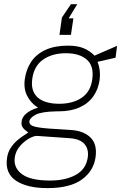

<svg xmlns="http://www.w3.org/2000/svg" viewBox="-20 -748 614 938"><path d="M211.5 171Q114 171 59.2 135.5Q4.5 100 14 26Q18 -3.5 32 -25Q46 -46.5 63.8 -61.8Q81.5 -77 96.8 -86.5Q112 -96 118 -101Q110 -107 101.8 -113.5Q93.5 -120 88.5 -129.8Q83.5 -139.5 85.5 -155Q88 -176 108.5 -193.5Q129 -211 165.5 -222Q131 -244 113 -279Q95 -314 101 -360Q107.5 -409.5 132.8 -446.8Q158 -484 202.8 -504.5Q247.5 -525 312.5 -525Q357 -525 387.2 -513Q417.5 -501 442 -476Q447 -478.5 462.5 -485.2Q478 -492 497 -500.2Q516 -508.5 531.8 -515.2Q547.5 -522 552 -524L544.5 -466L456.5 -446Q472.5 -406.5 467 -360Q461 -313.5 436.5 -278.2Q412 -243 369 -223.5Q326 -204 264 -204Q261.5 -204 259 -204Q256.5 -204 254 -204Q182 -202.5 154 -187.5Q126 -172.5 123.5 -156Q121.5 -139.5 141.2 -132Q161 -124.5 218 -120Q238.5 -118.5 265.2 -117Q292 -115.5 325.5 -113Q387.5 -109.5 421.5 -76.8Q455.5 -44 447 19Q438 87 380 129Q322 171 211.5 171ZM224.5 134Q301 134 351.2 105.8Q401.5 77.5 409 19Q414 -19.5 392.5 -44.5Q371 -69.5 319 -73L161.5 -84Q147.5 -85 123 -71.8Q98.5 -58.5 77.5 -34.2Q56.5 -10 52 22Q45.5 72 87.5 103Q129.5 134 224.5 134ZM270 -241Q335.5 -241 379.2 -270.5Q423 -300 431 -362Q439.5 -426.5 403.5 -457.2Q367.5 -488 302 -488Q235.5 -488 190.8 -457Q146 -426 137.5 -362Q129.5 -303 164 -272Q198.5 -241 270 -241ZM270.5 -577.5 282.5 -662.5 326.5 -727.5H357.5L315.5 -658.5H338.5L326.5 -577.5Z"/></svg>

Font: Public Sans Thin
Style: Italic
Weight: 100
Italic angle: -8°
Designer: The Public Sans project authors (U.S. Web Design System). Libre Franklin designed by Pablo Impallari and Rodrigo Fuenzal
Version: Version 2.000